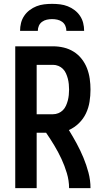

<svg xmlns="http://www.w3.org/2000/svg" viewBox="-20 -975 540 995"><path d="M59 0V-735H255Q283 -735 310.5 -728.5Q338 -722 362 -707Q386 -692 403.5 -669.5Q421 -647 431 -621Q441 -595 445 -567Q449 -539 449 -511Q449 -479 444 -447.5Q439 -416 425.5 -387.5Q412 -359 389 -336.5Q366 -314 337 -301Q358 -267 377.5 -231Q397 -195 412.5 -157.5Q428 -120 438.5 -80.5Q449 -41 449 0H338Q338 -39 326.5 -77.5Q315 -116 298.5 -151.5Q282 -187 261.5 -221Q241 -255 219 -287H170V0ZM170 -383H255Q269 -383 282.5 -388.5Q296 -394 306 -404Q316 -414 322 -427.5Q328 -441 331.5 -454.5Q335 -468 336.5 -482.5Q338 -497 338 -511Q338 -525 336.5 -539.5Q335 -554 331.5 -567.5Q328 -581 322 -594.5Q316 -608 306 -618Q296 -628 282.5 -633.5Q269 -639 255 -639H170ZM84 -815Q84 -836 89 -856Q94 -876 105.5 -893Q117 -910 133.5 -922.5Q150 -935 169 -942.5Q188 -950 208.5 -952.5Q229 -955 250 -955Q271 -955 291.5 -952.5Q312 -950 331 -942.5Q350 -935 366.5 -922.5Q383 -910 394.5 -893Q406 -876 411 -856Q416 -836 416 -815H324Q324 -829 318.5 -841.5Q313 -854 302 -862Q291 -870 277.5 -873Q264 -876 250 -876Q236 -876 222.5 -873Q209 -870 198 -862Q187 -854 181.5 -841.5Q176 -829 176 -815Z"/></svg>

Font: Iosevka Term Curly
Style: Bold
Weight: 700
Designer: Belleve Invis
Foundry: Belleve Invis
Version: Version 32.3.0